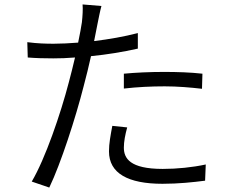

<svg xmlns="http://www.w3.org/2000/svg" viewBox="-20 -812 1040 865"><path d="M538 -480V-413C599 -420 661 -423 722 -423C780 -423 838 -418 890 -412L892 -480C839 -486 778 -488 719 -488C656 -488 590 -485 538 -480ZM553 -238 486 -245C478 -202 471 -166 471 -130C471 -31 557 16 712 16C784 16 850 9 904 2L907 -71C847 -58 778 -51 713 -51C565 -51 538 -99 538 -147C538 -174 544 -205 553 -238ZM222 -615C186 -615 149 -616 103 -622L105 -553C142 -550 177 -549 220 -549C250 -549 283 -550 318 -553C309 -514 299 -475 290 -441C253 -299 184 -97 123 6L202 33C254 -75 321 -282 357 -424C369 -468 380 -515 390 -559C461 -566 535 -578 601 -593V-663C539 -647 471 -635 404 -627L420 -708C424 -727 431 -764 437 -785L352 -792C354 -772 352 -739 349 -712C346 -691 340 -658 332 -620C293 -617 256 -615 222 -615Z"/></svg>

Font: Noto Sans JP DemiLight
Style: Regular
Weight: 350
Designer: Ryoko NISHIZUKA 西塚涼子 (kana, bopomofo & ideographs); Paul D. Hunt (Latin, Greek & Cyrillic); Sandoll Communications 산돌커뮤니
Foundry: Adobe
Version: Version 2.004;hotconv 1.0.118;makeotfexe 2.5.65603